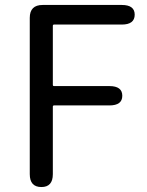

<svg xmlns="http://www.w3.org/2000/svg" viewBox="-20 -754 592 774"><path d="M147 0Q100 0 100 -52V-682Q100 -734 152 -734H471Q523 -734 523 -695Q523 -655 471 -655H198Q193 -655 193 -650V-412Q193 -407 198 -407H421Q473 -407 473 -368Q473 -329 421 -329H198Q193 -329 193 -324V-52Q193 0 147 0Z"/></svg>

Font: Resource Han Rounded HK
Style: Regular
Weight: 400
Designer: Cyano Hao (round all glyphs); Ryoko NISHIZUKA  (kana, bopomofo & ideographs); Paul D. Hunt (Latin, Greek & Cyrillic); Sa
Foundry: Cyano Hao
Version: 0.990